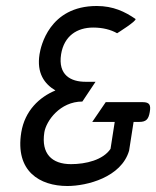

<svg xmlns="http://www.w3.org/2000/svg" viewBox="-20 -610 521 641"><path d="M51 -168C30 -38 113 11 205 11C270 11 385 -18 411 -107L426 -203H445C468 -203 476 -212 480 -236C484 -259 480 -269 456 -269H333L288 -203H363L349 -113C324 -76 267 -62 217 -62C153 -62 117 -97 128 -168C134 -206 180 -271 255 -271L299 -337H265C217 -337 173 -359 184 -429C194 -490 237 -518 291 -518C323 -518 350 -511 371 -499C371 -499 440 -542 432 -547C397 -571 358 -590 303 -590C144 -590 116 -454 112 -429C102 -366 128 -330 165 -308C112 -286 63 -241 51 -168Z"/></svg>

Font: Charger Sport
Style: NrwObl
Weight: 400
Designer: Jasper
Foundry: Cannot Into Space Fonts
Version: Version 1.1